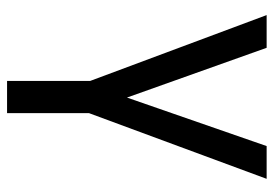

<svg xmlns="http://www.w3.org/2000/svg" viewBox="-135 -433 771 541"><g transform="rotate(90 250.5 -162.5)"><path d="M254.9 -134.8 391.6 -528.3H483.9L298.8 -27.8V203.1H208V-31.2L22.5 -528.3H114.7Z"/></g></svg>

Font: RobotoInd
Style: Regular
Weight: 400
Designer: Google
Version: Version 2.001101; 2014